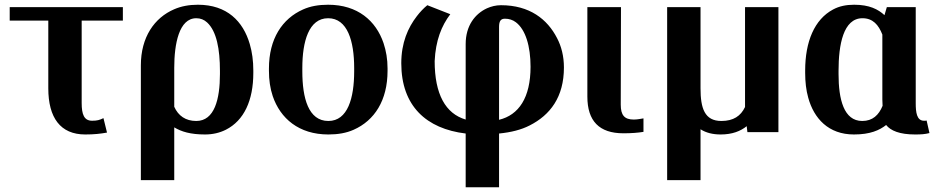

<svg xmlns="http://www.w3.org/2000/svg" viewBox="-20 -558 3948 811"><path d="M21 -471H184V-185C184 -61 235 10 340 10C378 10 404 7 432 2L417 -59C400 -51 391 -48 369 -48C335 -48 325 -75 325 -123V-471H499V-528H21Z M575 203H716V-20C746 -2 784 10 846 10C879 10 908 3 934 -10C1011 -49 1050 -134 1050 -250V-260C1050 -301 1045 -338 1035 -372C1007 -468 939 -538 816 -538C779 -538 746 -532 716 -519C632 -483 575 -401 575 -282ZM716 -107V-272C716 -372 736 -481 809 -481C827 -481 842 -475 855 -463C895 -426 909 -350 909 -259V-245C909 -139 886 -47 809 -47C764 -47 733 -69 716 -107Z M1116 -259C1116 -220 1121 -185 1132 -152C1164 -58 1242 10 1367 10C1407 10 1443 4 1474 -10C1562 -49 1617 -134 1617 -259V-269C1617 -308 1611 -343 1600 -376C1568 -470 1491 -538 1366 -538C1326 -538 1291 -532 1260 -518C1172 -479 1116 -394 1116 -269ZM1257 -257V-271C1257 -382 1284 -481 1366 -481C1448 -481 1476 -384 1476 -271V-257C1476 -144 1449 -47 1367 -47C1283 -47 1257 -143 1257 -257Z M1675 -291C1675 -110 1781 -14 1947 6V233H2088V6C2139 1 2182 -10 2217 -28C2304 -72 2362 -148 2362 -273C2362 -321 2351 -363 2333 -397C2292 -477 2217 -536 2096 -536C2075 -536 2055 -531 2037 -523C1987 -500 1947 -450 1947 -372V-53C1862 -78 1816 -160 1816 -300C1820 -387 1845 -449 1882 -498L1785 -536C1769 -523 1754 -507 1741 -490C1703 -441 1675 -377 1675 -291ZM2088 -52V-444C2088 -469 2095 -479 2113 -479C2130 -479 2146 -474 2159 -464C2200 -433 2221 -363 2221 -276C2221 -145 2171 -72 2088 -52Z M2461 -150C2461 -47 2511 5 2613 5C2647 5 2673 3 2698 -1V-58L2680 -55C2673 -54 2666 -53 2657 -53C2618 -53 2602 -71 2602 -116L2603 -528H2461Z M2798 203H2939V-12C2962 3 2991 10 3024 10C3073 10 3108 -4 3134 -25L3137 0H3268V-528H3127V-106C3109 -68 3078 -47 3027 -47C2956 -47 2939 -101 2939 -185V-528H2798Z M3381 -250C3381 -212 3385 -177 3394 -145C3418 -58 3479 10 3587 10C3656 10 3695 -8 3723 -30C3742 -6 3780 10 3845 10C3871 10 3887 9 3906 4L3894 -49C3891 -48 3888 -48 3883 -48C3852 -48 3848 -84 3848 -122V-528H3726L3716 -494C3689 -519 3652 -538 3588 -538C3554 -538 3525 -532 3499 -518C3420 -476 3381 -382 3381 -260ZM3522 -245V-259C3522 -369 3542 -481 3623 -481C3667 -481 3691 -453 3707 -412V-138C3707 -129 3708 -120 3708 -111C3692 -72 3666 -47 3622 -47C3544 -47 3522 -139 3522 -245Z"/></svg>

Font: Aerodynamic
Style: Regular
Weight: 500
Designer: Google
Version: Version 2.000980; 2014